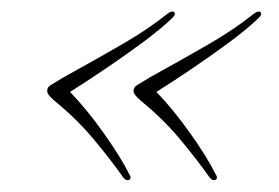

<svg xmlns="http://www.w3.org/2000/svg" viewBox="-20 -401 478 329"><path d="M61.5 -249Q62.5 -252.5 67.5 -255.5Q72.5 -258.5 88 -268Q146 -300 190 -325.5Q234 -351 267 -377.5Q275 -383.5 278.5 -380Q282 -376.5 274.5 -369.5Q254.5 -350.5 224.8 -328.5Q195 -306.5 162.2 -284.2Q129.5 -262 100 -243.5Q128.5 -214 157.5 -173.2Q186.5 -132.5 201.5 -102.5Q206 -96 201.5 -93Q196.5 -90.5 191.5 -96.5Q168.5 -129 140 -163Q111.5 -197 75.5 -226.5Q64.5 -236 62.2 -240.2Q60 -244.5 61.5 -249ZM209.5 -249Q210.5 -252.5 215.5 -255.5Q220.5 -258.5 236 -268Q294 -300 338 -325.5Q382 -351 415 -377.5Q423 -383.5 426.5 -380Q430 -376.5 422.5 -369.5Q402.5 -350.5 372.8 -328.5Q343 -306.5 310.2 -284.2Q277.5 -262 248 -243.5Q276.5 -214 305.5 -173.2Q334.5 -132.5 349.5 -102.5Q354 -96 349.5 -93Q344.5 -90.5 339.5 -96.5Q316.5 -129 288 -163Q259.5 -197 223.5 -226.5Q212.5 -236 210.2 -240.2Q208 -244.5 209.5 -249Z"/></svg>

Font: Fraunces 72pt Thin
Style: Italic
Weight: 100
Italic angle: -16°
Version: Version 1.000;[b76b70a41]